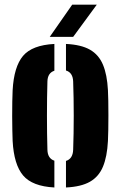

<svg xmlns="http://www.w3.org/2000/svg" viewBox="-20 -799 520 828"><path d="M34.5 -191Q34 -208 33.2 -236.8Q32.5 -265.5 32.5 -298.5Q32.5 -331.5 33 -361.5Q33.5 -391.5 34.5 -410Q40 -511 79.2 -557.8Q118.5 -604.5 214.5 -609.5V-494Q185.5 -484.5 184.5 -448Q182.5 -379 182.5 -300.2Q182.5 -221.5 184.5 -153Q185.5 -115.5 214.5 -106V9.5Q119.5 4.5 79.8 -42.2Q40 -89 34.5 -191ZM264.5 9.5V-105Q294 -114 295.5 -153Q298 -222 298 -300.5Q298 -379 295.5 -448Q294 -486 264.5 -495V-609.5Q329.5 -606.5 367.8 -584.8Q406 -563 424 -520Q442 -477 445.5 -410Q446.5 -393 447 -364Q447.5 -335 447.5 -302Q447.5 -269 447 -239.5Q446.5 -210 445.5 -191Q442 -123.5 424 -80.2Q406 -37 367.8 -15.2Q329.5 6.5 264.5 9.5ZM194.5 -640 291.5 -779H397.5L295.5 -640Z"/></svg>

Font: Big Shoulders Stencil Display Black
Style: Regular
Weight: 900
Designer: Patric King
Foundry: XO Type Co
Version: Version 1.000